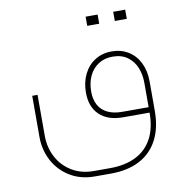

<svg xmlns="http://www.w3.org/2000/svg" viewBox="-85 -597 900 937"><g transform="rotate(-10 365.0 -128.0)"><path d="M653.3 -149.7V-4.5Q653.3 80.5 621.9 139.8Q590.4 199.2 531.2 229.8Q472.1 260.3 389.8 260.3H309.4Q239.7 260.3 186.8 228Q134 195.6 105.4 141.6Q76.9 87.7 76.9 24.3V-180.3H103.4V22.9Q103.4 79.6 128.4 127.7Q153.3 175.8 200.1 204.6Q246.9 233.4 309.4 233.4H389.8Q464.9 233.4 518 206.8Q571 180.3 598.9 128.1Q626.8 76 626.8 0H495.5Q420 0 378.8 -39.6Q337.7 -79.1 337.7 -149.7Q337.7 -201 357.7 -241.2Q377.7 -281.5 413.7 -304Q449.6 -326.4 495.5 -326.4Q542.3 -326.4 578 -304.4Q613.8 -282.4 633.5 -242.4Q653.3 -202.3 653.3 -149.7ZM626.8 -149.7Q626.8 -187.5 613.5 -221.7Q600.3 -255.8 570.8 -278.1Q541.4 -300.4 495.5 -300.4Q455.9 -300.4 426 -281.2Q396.1 -262.1 379.9 -228Q363.8 -193.8 363.8 -149.7Q363.8 -111.1 379 -83.4Q394.3 -55.8 423.8 -41.4Q453.2 -27 495.5 -27H626.8ZM460 -469.9Q460 -483.8 460 -492.8Q460 -501.8 460 -515.3Q446 -515.3 437.5 -515.3Q429 -515.3 419.5 -515.3Q412.3 -515.3 400.6 -515.3Q400.6 -501.8 400.6 -492.8Q400.6 -483.8 400.6 -469.9Q400.6 -469.9 411.6 -469.9Q422.7 -469.9 440.6 -469.9Q440.6 -469.9 460 -469.9ZM596.7 -469.9Q596.7 -483.8 596.7 -492.8Q596.7 -502.2 596.7 -515.7Q582.7 -515.3 574.2 -515.3Q565.6 -515.3 556.2 -515.3Q549 -515.7 537.3 -515.7Q537.3 -502.2 537.3 -492.8Q537.3 -483.8 537.3 -469.9Q537.3 -469.9 548.3 -469.9Q559.4 -469.9 577.3 -469.9Q577.3 -469.9 596.7 -469.9Z"/></g></svg>

Font: Arad-VF Thin Dots1
Style: Regular
Weight: 100
Designer: Mohammad Darvishi
Version: Version 1.000;August 30, 2024;FontCreator 15.0.0.2992 64-bit